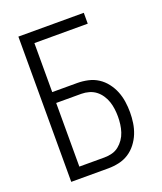

<svg xmlns="http://www.w3.org/2000/svg" viewBox="-136 -824 772 913"><g transform="rotate(-20 250.0 -367.5)"><path d="M66 0V-735H397V-680H127V-432H254Q281 -432 308 -426Q335 -420 357.5 -405.5Q380 -391 397 -369Q414 -347 424 -322Q434 -297 438 -270Q442 -243 442 -216Q442 -189 438 -162Q434 -135 424 -110Q414 -85 397 -63Q380 -41 357.5 -26.5Q335 -12 308 -6Q281 0 254 0ZM127 -55H254Q274 -55 293 -60Q312 -65 327 -77Q342 -89 353 -105Q364 -121 370 -139.5Q376 -158 378.5 -177.5Q381 -197 381 -216Q381 -235 378.5 -254.5Q376 -274 370 -292Q364 -310 353 -326.5Q342 -343 327 -354.5Q312 -366 293 -371.5Q274 -377 254 -377H127Z"/></g></svg>

Font: Iosevka Curly Light
Style: Regular
Weight: 300
Monospace: yes
Designer: Belleve Invis
Foundry: Belleve Invis
Version: Version 22.1.2; ttfautohint (v1.8.4)